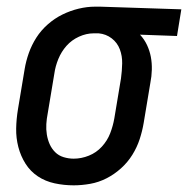

<svg xmlns="http://www.w3.org/2000/svg" viewBox="-20 -548 564 576"><path d="M201 8Q172 8 144 2Q116 -4 93.5 -19Q71 -34 56.5 -57Q42 -80 35 -107Q28 -134 28.5 -162.5Q29 -191 34 -221L54 -341Q58 -365 66.5 -389Q75 -413 89 -435Q103 -457 123.5 -475Q144 -493 167.5 -504.5Q191 -516 216 -522Q241 -528 265 -528H281L524 -520L511 -440L400 -444Q413 -430 421 -413Q429 -396 432.5 -377.5Q436 -359 435.5 -339Q435 -319 431 -299L411 -179Q407 -155 399 -130.5Q391 -106 377 -83.5Q363 -61 343 -43Q323 -25 299.5 -13Q276 -1 250.5 3.5Q225 8 201 8ZM201 -72Q224 -72 246.5 -81Q269 -90 285.5 -108Q302 -126 310.5 -148Q319 -170 323 -193L343 -313Q346 -335 346.5 -357.5Q347 -380 339.5 -400Q332 -420 315 -433Q298 -446 276 -448H261Q239 -448 217 -438Q195 -428 179.5 -410.5Q164 -393 155 -371Q146 -349 143 -327L123 -207Q120 -192 119 -176Q118 -160 120.5 -144.5Q123 -129 129 -115.5Q135 -102 145.5 -91.5Q156 -81 171 -76.5Q186 -72 201 -72Z"/></svg>

Font: Iosevka Medium
Style: Italic
Weight: 500
Italic angle: -9°
Monospace: yes
Designer: Belleve Invis
Foundry: Belleve Invis
Version: Version 32.5.0; ttfautohint (v1.8.4)